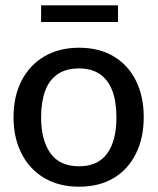

<svg xmlns="http://www.w3.org/2000/svg" viewBox="-20 -697 594 724"><path d="M278 -517Q354 -517 408.5 -484.5Q463 -452 492.5 -393Q522 -334 522 -255Q522 -177 492.5 -117.5Q463 -58 408.5 -25.5Q354 7 278 7Q203 7 147.5 -25.5Q92 -58 61.5 -117.5Q31 -177 31 -255Q31 -334 61.5 -393Q92 -452 147.5 -484.5Q203 -517 278 -517ZM278 -70Q349 -70 384 -118Q419 -166 419 -254Q419 -314 403.5 -355Q388 -396 356.5 -417.5Q325 -439 278 -439Q229 -439 197 -417Q165 -395 150 -353.5Q135 -312 135 -254Q135 -169 170 -119.5Q205 -70 278 -70ZM135 -614V-677H425V-614Z"/></svg>

Font: Aleo Medium
Style: Regular
Weight: 500
Designer: Alessio Laiso
Foundry: Alessio Laiso
Version: Version 2.001;gftools[0.9.29]